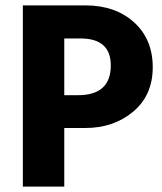

<svg xmlns="http://www.w3.org/2000/svg" viewBox="-20 -694 603 714"><path d="M279 -551H219V-340H270Q392 -340 392 -451Q392 -551 279 -551ZM297 -218H219V0H65V-674H297Q409 -674 478.5 -611Q548 -548 548 -444Q548 -340 475.5 -279Q403 -218 297 -218Z"/></svg>

Font: Hind Colombo
Style: Bold
Weight: 700
Designer: Jyotish Sonowal, Aditi Pimprikar
Foundry: Indian Type Foundry
Version: Version 1.000;PS 1.0;hotconv 1.0.86;makeotf.lib2.5.63406; tt